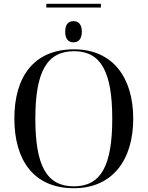

<svg xmlns="http://www.w3.org/2000/svg" viewBox="-20 -986 782 1016"><path d="M225 -946H514V-966H225ZM369 -762C393 -762 413 -777 413 -818C413 -860 393 -874 369 -874C344 -874 325 -860 325 -818C325 -777 344 -762 369 -762ZM371 10C573 10 685 -137 685 -358C685 -580 573 -725 372 -725C159 -725 56 -580 56 -359C56 -137 159 10 371 10ZM371 0C228 0 167 -107 167 -358C167 -608 229 -715 372 -715C513 -715 574 -608 574 -358C574 -107 513 0 371 0Z"/></svg>

Font: Noto Serif Display
Style: Regular
Weight: 400
Designer: Monotype Design Team
Foundry: Monotype Imaging Inc.
Version: Version 2.009